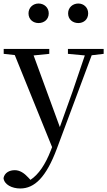

<svg xmlns="http://www.w3.org/2000/svg" viewBox="-29 -800 610 1091"><path d="M190 -669C221 -669 248 -689 248 -724C248 -758 221 -780 190 -780C160 -780 133 -758 133 -724C133 -689 160 -669 190 -669ZM416 -669C446 -669 472 -689 472 -724C472 -758 446 -780 416 -780C385 -780 358 -758 358 -724C358 -689 385 -669 416 -669ZM357 -494 453 -485 383 -279 311 -78 162 -485 251 -494V-522H-8V-494L55 -487L267 36L260 54C229 134 191 191 144 222L131 208C108 183 83 167 55 167C25 167 -3 181 -9 212C-5 249 39 271 86 271C167 271 233 208 294 45L492 -486L560 -494V-522H357Z"/></svg>

Font: Noto Serif KR Medium
Style: Regular
Weight: 500
Designer: Ryoko NISHIZUKA 西塚涼子 (kana & ideographs); Frank Grießhammer (Latin, Greek & Cyrillic); Wenlong ZHANG 张文龙 (bopomofo); San
Foundry: Adobe
Version: Version 2.001;hotconv 1.1.0;makeotfexe 2.6.0